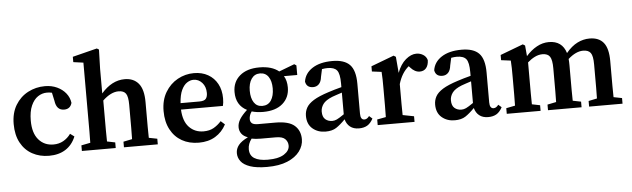

<svg xmlns="http://www.w3.org/2000/svg" viewBox="-55 -948 4593 1396"><g transform="rotate(-5 2241.5 -250.0)"><path d="M272 14Q204 14 150 -15.5Q96 -45 65.5 -101.5Q35 -158 35 -238Q35 -319 69.5 -376Q104 -433 161 -463Q218 -493 285 -493Q334 -493 373.5 -474.5Q413 -456 437.5 -425Q462 -394 467 -355Q455 -311 410 -311Q354 -311 345 -381L332 -441Q323 -443 314 -444Q305 -445 296 -445Q260 -445 229.5 -424.5Q199 -404 180 -361Q161 -318 161 -252Q161 -161 202.5 -113Q244 -65 311 -65Q351 -65 383 -83Q415 -101 437 -132L467 -110Q442 -49 392.5 -17.5Q343 14 272 14Z M512 0V-41L578 -54Q579 -91 579 -134.5Q579 -178 579 -210V-639L506 -649V-688L685 -733L700 -724L696 -583V-404Q773 -493 867 -493Q932 -493 968 -450Q1004 -407 1004 -314V-210Q1004 -176 1004 -133Q1004 -90 1005 -53L1066 -41V0H819V-41L883 -54Q884 -91 884 -133.5Q884 -176 884 -210V-305Q884 -364 868.5 -386.5Q853 -409 815 -409Q759 -409 699 -352V-210Q699 -177 699 -134Q699 -91 700 -53L759 -41V0Z M1365 -445Q1341 -445 1317.5 -429.5Q1294 -414 1277.5 -379Q1261 -344 1257 -284H1394Q1430 -284 1442 -299Q1454 -314 1454 -341Q1454 -387 1428 -416Q1402 -445 1365 -445ZM1365 14Q1295 14 1242 -16Q1189 -46 1159 -102.5Q1129 -159 1129 -237Q1129 -317 1163.5 -374.5Q1198 -432 1253.5 -462.5Q1309 -493 1372 -493Q1431 -493 1475 -468Q1519 -443 1543.5 -398Q1568 -353 1568 -292Q1568 -260 1562 -237H1256Q1260 -151 1301.5 -108Q1343 -65 1406 -65Q1450 -65 1480.5 -82.5Q1511 -100 1536 -128L1565 -102Q1536 -47 1485.5 -16.5Q1435 14 1365 14Z M1848 -212Q1890 -212 1912 -245Q1934 -278 1934 -333Q1934 -386 1912.5 -417.5Q1891 -449 1851 -449Q1811 -449 1788.5 -416.5Q1766 -384 1766 -330Q1766 -276 1787 -244Q1808 -212 1848 -212ZM1722 93Q1722 139 1756 160Q1790 181 1853 181Q1932 181 1972.5 155Q2013 129 2013 92Q2013 64 1993.5 44Q1974 24 1926 24H1815Q1778 24 1749 18Q1722 54 1722 93ZM1850 -168Q1805 -168 1767 -179Q1748 -153 1748 -124Q1748 -105 1760.5 -94Q1773 -83 1806 -83H1931Q2029 -83 2071 -46Q2113 -9 2113 54Q2113 101 2082.5 142Q2052 183 1992.5 208Q1933 233 1844 233Q1767 233 1720.5 217Q1674 201 1653.5 174Q1633 147 1633 114Q1633 82 1654 55.5Q1675 29 1723 6Q1692 -5 1677 -25.5Q1662 -46 1662 -73Q1662 -102 1679.5 -130.5Q1697 -159 1734 -193Q1655 -233 1655 -330Q1655 -404 1707 -448.5Q1759 -493 1850 -493Q1941 -493 1992 -451L2105 -494L2120 -484V-414H2023Q2044 -380 2044 -330Q2044 -257 1993 -212.5Q1942 -168 1850 -168Z M2534 12Q2494 12 2469 -8Q2444 -28 2435 -63Q2398 -25 2368 -5.5Q2338 14 2290 14Q2234 14 2195.5 -18.5Q2157 -51 2157 -112Q2157 -144 2172 -171.5Q2187 -199 2225.5 -223Q2264 -247 2336 -270Q2356 -277 2381 -284Q2406 -291 2432 -298V-326Q2432 -396 2412.5 -420.5Q2393 -445 2344 -445Q2335 -445 2324.5 -444Q2314 -443 2303 -441L2291 -386Q2287 -350 2270 -333Q2253 -316 2228 -316Q2180 -316 2172 -361Q2181 -421 2236.5 -457Q2292 -493 2383 -493Q2470 -493 2510 -451.5Q2550 -410 2550 -312V-94Q2550 -49 2579 -49Q2598 -49 2614 -71L2637 -51Q2619 -17 2594.5 -2.5Q2570 12 2534 12ZM2274 -133Q2274 -94 2294.5 -76.5Q2315 -59 2345 -59Q2362 -59 2379 -67Q2396 -75 2432 -100V-258Q2411 -251 2392.5 -245Q2374 -239 2361 -234Q2311 -214 2292.5 -188Q2274 -162 2274 -133Z M2671 0V-41L2735 -53Q2736 -91 2736 -134.5Q2736 -178 2736 -210V-263Q2736 -304 2735.5 -328.5Q2735 -353 2733 -383L2663 -392V-430L2830 -493L2846 -483L2856 -365Q2879 -427 2918 -460Q2957 -493 2996 -493Q3023 -493 3045.5 -479Q3068 -465 3075 -439Q3074 -402 3057 -381.5Q3040 -361 3010 -361Q2974 -361 2942 -397L2933 -407Q2880 -363 2857 -283V-210Q2857 -179 2857 -136.5Q2857 -94 2858 -57L2940 -41V0Z M3477 12Q3437 12 3412 -8Q3387 -28 3378 -63Q3341 -25 3311 -5.5Q3281 14 3233 14Q3177 14 3138.5 -18.5Q3100 -51 3100 -112Q3100 -144 3115 -171.5Q3130 -199 3168.5 -223Q3207 -247 3279 -270Q3299 -277 3324 -284Q3349 -291 3375 -298V-326Q3375 -396 3355.5 -420.5Q3336 -445 3287 -445Q3278 -445 3267.5 -444Q3257 -443 3246 -441L3234 -386Q3230 -350 3213 -333Q3196 -316 3171 -316Q3123 -316 3115 -361Q3124 -421 3179.5 -457Q3235 -493 3326 -493Q3413 -493 3453 -451.5Q3493 -410 3493 -312V-94Q3493 -49 3522 -49Q3541 -49 3557 -71L3580 -51Q3562 -17 3537.5 -2.5Q3513 12 3477 12ZM3217 -133Q3217 -94 3237.5 -76.5Q3258 -59 3288 -59Q3305 -59 3322 -67Q3339 -75 3375 -100V-258Q3354 -251 3335.5 -245Q3317 -239 3304 -234Q3254 -214 3235.5 -188Q3217 -162 3217 -133Z M3613 0V-41L3678 -54Q3679 -91 3679 -134.5Q3679 -178 3679 -210V-263Q3679 -304 3678.5 -328.5Q3678 -353 3676 -383L3606 -392V-430L3773 -493L3789 -483L3796 -405Q3832 -446 3874.5 -469.5Q3917 -493 3963 -493Q4060 -493 4088 -402Q4128 -450 4171 -471.5Q4214 -493 4260 -493Q4328 -493 4362 -451Q4396 -409 4396 -317V-210Q4396 -176 4396 -133.5Q4396 -91 4397 -53L4458 -41V0H4214V-41L4276 -54Q4277 -91 4277 -133.5Q4277 -176 4277 -210V-302Q4277 -365 4260.5 -387Q4244 -409 4206 -409Q4153 -409 4096 -358Q4097 -348 4097.5 -337Q4098 -326 4098 -314V-210Q4098 -176 4098 -133.5Q4098 -91 4099 -53L4159 -41V0H3914V-41L3978 -54Q3979 -91 3979 -133.5Q3979 -176 3979 -210V-300Q3979 -361 3963.5 -385Q3948 -409 3909 -409Q3881 -409 3853.5 -395.5Q3826 -382 3800 -359V-210Q3800 -177 3800 -134Q3800 -91 3801 -53L3860 -41V0Z"/></g></svg>

Font: Source Serif Pro SemiBold
Style: Regular
Weight: 600
Designer: Frank Grießhammer
Foundry: Adobe Systems Incorporated
Version: Version 3.001;hotconv 1.0.111;makeotfexe 2.5.65597